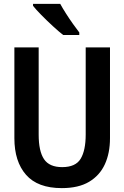

<svg xmlns="http://www.w3.org/2000/svg" viewBox="-20 -958 640 988"><path d="M298 10Q174 10 114 -58.5Q54 -127 54 -247V-714H179V-265Q179 -180 206.5 -139Q234 -98 300 -98Q369 -98 395 -141Q421 -184 421 -266V-714H546V-247Q546 -170 519.5 -112.5Q493 -55 438.5 -22.5Q384 10 298 10ZM305 -778Q283 -795 252 -823.5Q221 -852 192.5 -881Q164 -910 150 -928V-938H290Q302 -916 319.5 -888.5Q337 -861 355.5 -835Q374 -809 388 -791V-778Z"/></svg>

Font: Noto Sans Mono SemiBold
Style: Regular
Weight: 600
Designer: Monotype Design Team
Foundry: Monotype Imaging Inc.
Version: Version 2.014; ttfautohint (v1.8.4.7-5d5b)